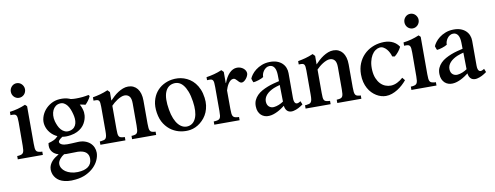

<svg xmlns="http://www.w3.org/2000/svg" viewBox="-74 -1095 4571 1774"><g transform="rotate(-10 2211.5 -208.0)"><path d="M199.2 -626.5Q199.2 -611.8 193.8 -599.4Q188.5 -586.9 179.4 -577.6Q170.4 -568.4 158.2 -563Q146 -557.6 131.8 -557.6Q118.2 -557.6 106.2 -563Q94.2 -568.4 85.2 -577.6Q76.2 -586.9 71 -599.4Q65.9 -611.8 65.9 -626.5Q65.9 -640.6 71 -652.8Q76.2 -665 85.2 -674.6Q94.2 -684.1 106.2 -689.5Q118.2 -694.8 131.8 -694.8Q146 -694.8 158.2 -689.5Q170.4 -684.1 179.4 -674.6Q188.5 -665 193.8 -652.8Q199.2 -640.6 199.2 -626.5ZM190.9 -116.2Q190.9 -90.8 192.6 -75.2Q194.3 -59.6 199.7 -50.5Q205.1 -41.5 215.3 -37.6Q225.6 -33.7 242.7 -31.7L256.3 -31.2V0H21V-31.2L34.7 -31.7Q51.8 -33.7 62 -37.8Q72.3 -42 77.9 -51.3Q83.5 -60.5 85.4 -75.9Q87.4 -91.3 87.4 -115.7L88.4 -337.9Q88.4 -363.3 86.4 -378.4Q84.5 -393.6 78.9 -401.6Q73.2 -409.7 63 -412.1Q52.7 -414.6 36.6 -414.1L25.4 -413.6V-444.8Q64.9 -449.7 101.1 -459.5Q137.2 -469.2 173.8 -484.9Q175.8 -482.9 177.5 -481.2Q179.2 -479.5 181.2 -478Q184.1 -475.1 187 -472.2Q189.9 -469.2 190.9 -467.8Z M699.2 -322.8Q700.7 -310.1 699.5 -293Q698.2 -275.9 692.4 -256.8Q686.5 -237.8 675.5 -218.5Q664.6 -199.2 646.5 -182.6Q628.4 -166 602.8 -153.3Q577.1 -140.6 541.5 -134.8Q497.6 -127.4 462.9 -133.8Q458.5 -130.9 451.7 -126.2Q444.8 -121.6 438.5 -116Q432.1 -110.4 427.7 -104.2Q423.3 -98.1 423.3 -92.3Q423.3 -84.5 429 -77.9Q434.6 -71.3 444.3 -66.7Q454.1 -62 467.3 -59.8Q480.5 -57.6 496.1 -57.6Q514.2 -57.6 539.6 -58.8Q564.9 -60.1 590.8 -61.5Q629.4 -64 659.2 -54.2Q689 -44.4 709.2 -26.4Q729.5 -8.3 739.7 15.9Q750 40 750 66.9Q749.5 99.6 734.1 134.3Q718.8 168.9 689.2 198.5Q659.7 228 616.2 249.3Q572.8 270.5 516.1 276.4Q474.6 281.2 442.6 277.6Q410.6 273.9 387 264.6Q363.3 255.4 347.4 241.2Q331.5 227.1 321.8 210.9Q312 194.8 307.9 177.7Q303.7 160.6 303.7 145.5Q304.2 122.6 312.7 104Q321.3 85.4 334.7 70.1Q348.1 54.7 365.5 42.5Q382.8 30.3 400.9 19.5Q390.6 16.6 380.4 12.2Q366.2 5.9 354.5 -4.4Q342.8 -14.6 335 -28.3Q327.1 -42 324.7 -59.6Q322.3 -77.1 326.7 -98.6Q352.5 -104.5 376.7 -115.7Q400.9 -127 418.9 -147.5Q380.9 -164.1 353.8 -196.3Q326.7 -228.5 317.9 -269.5Q310.5 -304.7 321.3 -341.1Q332 -377.4 356.4 -407.5Q380.9 -437.5 416.7 -457.5Q452.6 -477.5 496.1 -480.5Q548.3 -483.9 586.4 -469.2Q591.8 -466.8 597.7 -464.4Q604 -463.4 610.8 -462.4Q617.7 -461.4 625.5 -460.9Q645.5 -459.5 678.2 -460.9Q711.9 -462.4 736.6 -466.6Q761.2 -470.7 768.1 -472.2L776.4 -460.4Q767.6 -439.9 752.9 -420.2Q738.3 -400.4 724.1 -387.7Q716.8 -390.6 706.8 -392.6Q696.8 -394.5 687 -396.5Q683.1 -397.5 679.4 -397.7Q675.8 -397.9 672.9 -398.4Q682.6 -382.3 689.7 -361.8Q696.8 -341.3 699.2 -322.8ZM543.5 -177.2Q569.3 -184.1 583.3 -199.5Q597.2 -214.8 602.3 -235.1Q607.4 -255.4 605.7 -278.1Q604 -300.8 598.1 -322.3Q592.3 -345.7 583.3 -368.2Q574.2 -390.6 561.3 -407.5Q548.3 -424.3 531 -433.8Q513.7 -443.4 491.2 -440.4Q468.8 -438 451.9 -424.8Q435.1 -411.6 425.3 -390.9Q415.5 -370.1 413.6 -343.3Q411.6 -316.4 419.4 -286.6Q425.3 -265.6 435.1 -243.4Q444.8 -221.2 460 -204.3Q475.1 -187.5 495.6 -179.2Q516.1 -170.9 543.5 -177.2ZM450.7 27.8Q440.4 33.7 429.7 42.7Q418.9 51.8 410.4 62.3Q401.9 72.8 396.2 85Q390.6 97.2 390.6 109.4Q390.6 130.4 401.9 149.4Q413.1 168.5 433.8 182.6Q454.6 196.8 483.4 204.8Q512.2 212.9 547.4 211.9Q611.8 209.5 645.5 184.1Q679.2 158.7 680.2 110.8Q681.2 73.7 657.2 51.8Q633.3 29.8 580.1 27.3Q534.7 27.3 493.7 28.8Q482.4 29.3 471.4 29.1Q460.4 28.8 450.7 27.8Z M1156.2 -325.7Q1156.2 -372.1 1139.4 -391.1Q1122.6 -410.2 1094.7 -410.2Q1079.1 -410.2 1061.3 -402.8Q1043.5 -395.5 1026.1 -384.5Q1008.8 -373.5 993.4 -360.4Q978 -347.2 967.3 -335.9V-118.2Q967.3 -91.3 968.8 -75Q970.2 -58.6 975.6 -49.6Q981 -40.5 991.2 -36.9Q1001.5 -33.2 1019 -31.7L1030.8 -31.2V0H795.9V-31.2L807.6 -31.7Q824.7 -33.7 835.7 -37.1Q846.7 -40.5 853 -49.3Q859.4 -58.1 861.8 -74.2Q864.3 -90.3 864.3 -117.2V-345.2Q864.3 -367.7 862.3 -381.1Q860.4 -394.5 855.2 -401.6Q850.1 -408.7 840.6 -410.9Q831.1 -413.1 815.4 -412.6H804.2V-443.8Q840.8 -450.2 875.2 -459.5Q909.7 -468.8 947.3 -484.9L967.3 -463.9L966.8 -384.3Q983.4 -401.9 1003.2 -419.9Q1022.9 -438 1045.2 -452.4Q1067.4 -466.8 1091.6 -476.1Q1115.7 -485.4 1141.1 -485.4Q1168 -485.4 1189.7 -475.1Q1211.4 -464.8 1226.8 -445.6Q1242.2 -426.3 1250.5 -397.7Q1258.8 -369.1 1258.8 -332.5V-117.2Q1258.8 -90.8 1260.7 -74.7Q1262.7 -58.6 1268.1 -49.6Q1273.4 -40.5 1283 -36.9Q1292.5 -33.2 1308.1 -31.7L1319.3 -31.2V0H1093.3V-31.2L1104.5 -31.7Q1120.6 -33.2 1130.9 -36.9Q1141.1 -40.5 1146.7 -49.6Q1152.3 -58.6 1154.3 -74.7Q1156.2 -90.8 1156.2 -117.2Z M1819.8 -260.7Q1825.2 -222.7 1820.6 -188.7Q1815.9 -154.8 1804 -126.2Q1792 -97.7 1773.7 -74.7Q1755.4 -51.8 1733.6 -34.4Q1711.9 -17.1 1687.5 -6.1Q1663.1 4.9 1638.7 8.8Q1597.2 15.6 1552.2 7.6Q1507.3 -0.5 1468 -25.4Q1428.7 -50.3 1399.7 -93.5Q1370.6 -136.7 1360.8 -199.7Q1351.1 -261.2 1363.3 -309.8Q1375.5 -358.4 1402.6 -393.6Q1429.7 -428.7 1468 -450Q1506.3 -471.2 1549.3 -478Q1576.7 -482.4 1605.7 -480.7Q1634.8 -479 1662.8 -469.7Q1690.9 -460.4 1716.6 -443.6Q1742.2 -426.8 1763.2 -401.1Q1784.2 -375.5 1799.1 -340.6Q1814 -305.7 1819.8 -260.7ZM1628.4 -28.8Q1677.7 -38.1 1699.7 -93Q1721.7 -147.9 1707.5 -245.6Q1699.2 -301.8 1684.1 -340.8Q1668.9 -379.9 1649.2 -403.6Q1629.4 -427.2 1606 -435.8Q1582.5 -444.3 1556.6 -439.9Q1502 -430.7 1480 -373.8Q1458 -316.9 1476.1 -210.4Q1484.4 -160.6 1499.5 -124.3Q1514.6 -87.9 1534.7 -65.2Q1554.7 -42.5 1578.6 -33.2Q1602.5 -23.9 1628.4 -28.8Z M2036.1 -117.2Q2036.1 -90.3 2038.1 -74Q2040 -57.6 2045.9 -48.6Q2051.8 -39.6 2062.3 -35.9Q2072.8 -32.2 2090.3 -30.8L2102.1 -30.3V0H1864.7V-30.3L1876 -30.8Q1894.5 -32.2 1905.8 -35.9Q1917 -39.6 1923.1 -48.3Q1929.2 -57.1 1931.2 -73.5Q1933.1 -89.8 1933.1 -116.7V-341.8Q1933.1 -367.2 1931.4 -382.3Q1929.7 -397.5 1924.1 -405.5Q1918.5 -413.6 1908.4 -415.8Q1898.4 -418 1881.3 -417L1870.1 -416.5V-444.8Q1908.2 -450.7 1943.6 -460Q1979 -469.2 2016.1 -484.9L2035.6 -464.8V-360.4H2038.1Q2047.9 -387.2 2060.8 -409.7Q2073.7 -432.1 2089.4 -448.2Q2105 -464.4 2123.5 -473.4Q2142.1 -482.4 2162.6 -482.4Q2180.2 -482.4 2195.6 -476.6Q2210.9 -470.7 2222.2 -461.2Q2233.4 -451.7 2239.7 -439.7Q2246.1 -427.7 2246.1 -415.5Q2246.1 -403.8 2240 -390.6Q2233.9 -377.4 2224.6 -366Q2215.3 -354.5 2204.1 -346.9Q2192.9 -339.4 2182.6 -339.4Q2172.9 -339.4 2164.1 -346.2Q2155.3 -353 2145.5 -364.7Q2137.2 -374 2129.2 -380.4Q2121.1 -386.7 2111.3 -386.7Q2096.7 -386.7 2084.2 -376.7Q2071.8 -366.7 2062.3 -352.1Q2052.7 -337.4 2045.9 -320.8Q2039.1 -304.2 2035.6 -291.5Z M2275.4 -359.4Q2281.2 -375.5 2296.6 -396.2Q2312 -417 2336.2 -435.8Q2360.4 -454.6 2393.6 -467.8Q2426.8 -481 2468.3 -481.9Q2506.3 -482.9 2535.4 -472.7Q2564.5 -462.4 2584 -444.1Q2603.5 -425.8 2613.3 -401.4Q2623 -377 2623 -350.1V-117.7Q2623 -96.7 2627 -84Q2630.9 -71.3 2637.9 -65.9Q2645 -60.5 2654.3 -61.3Q2663.6 -62 2673.8 -67.9L2686.5 -75.2L2699.2 -43Q2677.7 -27.3 2655.3 -15.6Q2632.8 -3.9 2607.9 1.5Q2583.5 6.8 2564 -1.5Q2544.4 -9.8 2534.2 -33.7Q2529.3 -44.9 2527.8 -60.5Q2512.7 -48.8 2494.6 -36.9Q2476.6 -24.9 2457.3 -15.4Q2438 -5.9 2418 0.5Q2397.9 6.8 2378.4 7.8Q2356.9 9.3 2337.9 2.9Q2318.8 -3.4 2304.2 -16.8Q2289.6 -30.3 2280.8 -50.8Q2272 -71.3 2271.5 -98.6Q2270.5 -130.9 2281.7 -156Q2293 -181.2 2312.5 -200.9Q2332 -220.7 2357.9 -235.1Q2383.8 -249.5 2411.9 -260.5Q2439.9 -271.5 2468.8 -279.1Q2497.6 -286.6 2522.9 -292.5L2522 -352.1Q2521.5 -372.6 2517.8 -389.9Q2514.2 -407.2 2506.6 -419.7Q2499 -432.1 2487.3 -439Q2475.6 -445.8 2459.5 -445.3Q2442.4 -444.8 2428.2 -435.5Q2414.1 -426.3 2404.3 -412.6Q2394.5 -398.9 2389.6 -383.5Q2384.8 -368.2 2385.7 -355Q2378.4 -349.6 2365.2 -344Q2352.1 -338.4 2337.6 -333.7Q2323.2 -329.1 2309.8 -326.2Q2296.4 -323.2 2288.6 -323.2Q2285.6 -329.1 2281.5 -340.1Q2277.3 -351.1 2275.4 -359.4ZM2523.9 -256.3Q2508.8 -252.4 2494.6 -247.8Q2480.5 -243.2 2466.3 -237.8Q2445.3 -229 2427.2 -217.3Q2409.2 -205.6 2396.2 -191.4Q2383.3 -177.2 2376.5 -160.6Q2369.6 -144 2370.6 -125Q2372.6 -93.3 2391.6 -77.9Q2410.6 -62.5 2436.5 -64.9Q2447.8 -65.9 2459.7 -69.1Q2471.7 -72.3 2483.4 -76.9Q2495.1 -81.5 2506.1 -87.6Q2517.1 -93.8 2526.4 -100.1Z M3081.5 -325.7Q3081.5 -372.1 3064.7 -391.1Q3047.9 -410.2 3020 -410.2Q3004.4 -410.2 2986.6 -402.8Q2968.8 -395.5 2951.4 -384.5Q2934.1 -373.5 2918.7 -360.4Q2903.3 -347.2 2892.6 -335.9V-118.2Q2892.6 -91.3 2894 -75Q2895.5 -58.6 2900.9 -49.6Q2906.2 -40.5 2916.5 -36.9Q2926.8 -33.2 2944.3 -31.7L2956.1 -31.2V0H2721.2V-31.2L2732.9 -31.7Q2750 -33.7 2761 -37.1Q2772 -40.5 2778.3 -49.3Q2784.7 -58.1 2787.1 -74.2Q2789.6 -90.3 2789.6 -117.2V-345.2Q2789.6 -367.7 2787.6 -381.1Q2785.6 -394.5 2780.5 -401.6Q2775.4 -408.7 2765.9 -410.9Q2756.3 -413.1 2740.7 -412.6H2729.5V-443.8Q2766.1 -450.2 2800.5 -459.5Q2835 -468.8 2872.6 -484.9L2892.6 -463.9L2892.1 -384.3Q2908.7 -401.9 2928.5 -419.9Q2948.2 -438 2970.5 -452.4Q2992.7 -466.8 3016.8 -476.1Q3041 -485.4 3066.4 -485.4Q3093.3 -485.4 3115 -475.1Q3136.7 -464.8 3152.1 -445.6Q3167.5 -426.3 3175.8 -397.7Q3184.1 -369.1 3184.1 -332.5V-117.2Q3184.1 -90.8 3186 -74.7Q3188 -58.6 3193.4 -49.6Q3198.7 -40.5 3208.3 -36.9Q3217.8 -33.2 3233.4 -31.7L3244.6 -31.2V0H3018.6V-31.2L3029.8 -31.7Q3045.9 -33.2 3056.2 -36.9Q3066.4 -40.5 3072 -49.6Q3077.6 -58.6 3079.6 -74.7Q3081.5 -90.8 3081.5 -117.2Z M3680.7 -411.1Q3669.4 -388.2 3652.8 -367.4Q3636.2 -346.7 3616.2 -331.1Q3610.8 -332 3604.5 -333.3Q3598.1 -334.5 3592.8 -335.9Q3588.9 -352.5 3579.6 -371.3Q3570.3 -390.1 3557.1 -405.5Q3543.9 -420.9 3527.3 -429.9Q3510.7 -439 3492.2 -436.5Q3471.7 -434.1 3451.7 -420.2Q3431.6 -406.2 3416.7 -381.3Q3401.9 -356.4 3393.8 -320.8Q3385.7 -285.2 3388.7 -239.3Q3391.6 -196.8 3404.8 -165.3Q3418 -133.8 3438 -112.8Q3458 -91.8 3483.2 -81.8Q3508.3 -71.8 3535.2 -72.3Q3566.4 -73.2 3596.4 -88.4Q3626.5 -103.5 3649.9 -125.5L3671.4 -99.1Q3654.3 -78.1 3632.1 -57.9Q3609.9 -37.6 3584.2 -21.5Q3558.6 -5.4 3530.5 4.4Q3502.4 14.2 3473.6 14.2Q3452.1 14.2 3429.2 7.6Q3406.2 1 3384.8 -12.2Q3363.3 -25.4 3344.2 -44.9Q3325.2 -64.5 3310.8 -90.6Q3296.4 -116.7 3288.1 -149.2Q3279.8 -181.6 3279.8 -220.7Q3279.8 -277.3 3298.6 -323.2Q3317.4 -369.1 3349.9 -402.3Q3382.3 -435.5 3426 -455.3Q3469.7 -475.1 3519.5 -479Q3541.5 -481 3564 -479Q3586.4 -477.1 3607.4 -469.5Q3628.4 -461.9 3647.2 -447.8Q3666 -433.6 3680.7 -411.1Z M3892.1 -626.5Q3892.1 -611.8 3886.7 -599.4Q3881.3 -586.9 3872.3 -577.6Q3863.3 -568.4 3851.1 -563Q3838.9 -557.6 3824.7 -557.6Q3811 -557.6 3799.1 -563Q3787.1 -568.4 3778.1 -577.6Q3769 -586.9 3763.9 -599.4Q3758.8 -611.8 3758.8 -626.5Q3758.8 -640.6 3763.9 -652.8Q3769 -665 3778.1 -674.6Q3787.1 -684.1 3799.1 -689.5Q3811 -694.8 3824.7 -694.8Q3838.9 -694.8 3851.1 -689.5Q3863.3 -684.1 3872.3 -674.6Q3881.3 -665 3886.7 -652.8Q3892.1 -640.6 3892.1 -626.5ZM3883.8 -116.2Q3883.8 -90.8 3885.5 -75.2Q3887.2 -59.6 3892.6 -50.5Q3897.9 -41.5 3908.2 -37.6Q3918.5 -33.7 3935.5 -31.7L3949.2 -31.2V0H3713.9V-31.2L3727.5 -31.7Q3744.6 -33.7 3754.9 -37.8Q3765.1 -42 3770.8 -51.3Q3776.4 -60.5 3778.3 -75.9Q3780.3 -91.3 3780.3 -115.7L3781.2 -337.9Q3781.2 -363.3 3779.3 -378.4Q3777.3 -393.6 3771.7 -401.6Q3766.1 -409.7 3755.9 -412.1Q3745.6 -414.6 3729.5 -414.1L3718.3 -413.6V-444.8Q3757.8 -449.7 3793.9 -459.5Q3830.1 -469.2 3866.7 -484.9Q3868.7 -482.9 3870.4 -481.2Q3872.1 -479.5 3874 -478Q3877 -475.1 3879.9 -472.2Q3882.8 -469.2 3883.8 -467.8Z M3998 -359.4Q4003.9 -375.5 4019.3 -396.2Q4034.7 -417 4058.8 -435.8Q4083 -454.6 4116.2 -467.8Q4149.4 -481 4190.9 -481.9Q4229 -482.9 4258.1 -472.7Q4287.1 -462.4 4306.6 -444.1Q4326.2 -425.8 4335.9 -401.4Q4345.7 -377 4345.7 -350.1V-117.7Q4345.7 -96.7 4349.6 -84Q4353.5 -71.3 4360.6 -65.9Q4367.7 -60.5 4377 -61.3Q4386.2 -62 4396.5 -67.9L4409.2 -75.2L4421.9 -43Q4400.4 -27.3 4377.9 -15.6Q4355.5 -3.9 4330.6 1.5Q4306.2 6.8 4286.6 -1.5Q4267.1 -9.8 4256.8 -33.7Q4252 -44.9 4250.5 -60.5Q4235.4 -48.8 4217.3 -36.9Q4199.2 -24.9 4179.9 -15.4Q4160.6 -5.9 4140.6 0.5Q4120.6 6.8 4101.1 7.8Q4079.6 9.3 4060.5 2.9Q4041.5 -3.4 4026.9 -16.8Q4012.2 -30.3 4003.4 -50.8Q3994.6 -71.3 3994.1 -98.6Q3993.2 -130.9 4004.4 -156Q4015.6 -181.2 4035.2 -200.9Q4054.7 -220.7 4080.6 -235.1Q4106.4 -249.5 4134.5 -260.5Q4162.6 -271.5 4191.4 -279.1Q4220.2 -286.6 4245.6 -292.5L4244.6 -352.1Q4244.1 -372.6 4240.5 -389.9Q4236.8 -407.2 4229.2 -419.7Q4221.7 -432.1 4210 -439Q4198.2 -445.8 4182.1 -445.3Q4165 -444.8 4150.9 -435.5Q4136.7 -426.3 4127 -412.6Q4117.2 -398.9 4112.3 -383.5Q4107.4 -368.2 4108.4 -355Q4101.1 -349.6 4087.9 -344Q4074.7 -338.4 4060.3 -333.7Q4045.9 -329.1 4032.5 -326.2Q4019 -323.2 4011.2 -323.2Q4008.3 -329.1 4004.2 -340.1Q4000 -351.1 3998 -359.4ZM4246.6 -256.3Q4231.4 -252.4 4217.3 -247.8Q4203.1 -243.2 4189 -237.8Q4168 -229 4149.9 -217.3Q4131.8 -205.6 4118.9 -191.4Q4106 -177.2 4099.1 -160.6Q4092.3 -144 4093.3 -125Q4095.2 -93.3 4114.3 -77.9Q4133.3 -62.5 4159.2 -64.9Q4170.4 -65.9 4182.4 -69.1Q4194.3 -72.3 4206.1 -76.9Q4217.8 -81.5 4228.8 -87.6Q4239.7 -93.8 4249 -100.1Z"/></g></svg>

Font: VarendraSemibold
Style: Regular
Weight: 600
Designer: Jacob Thomas
Foundry: Bangla Type Foundry
Version: Version 1.008